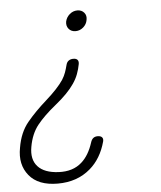

<svg xmlns="http://www.w3.org/2000/svg" viewBox="-53 -606 706 843"><g transform="rotate(-5 300.0 -185.0)"><path d="M356 -515Q353 -496 338 -483Q323 -470 304 -470Q285 -470 274 -483Q263 -496 266 -515Q270 -534 285 -547Q300 -560 319 -560Q338 -560 349 -547Q360 -534 356 -515ZM382 23Q362 97 312 140Q254 190 168 190Q82 190 42 141Q2 92 16 19Q27 -48 63 -91.5Q99 -135 149 -179Q202 -226 226 -262Q236 -278 241.5 -293.5Q247 -309 251 -325Q254 -338 262.5 -344Q271 -350 283 -350Q296 -350 301.5 -343.5Q307 -337 305 -325Q301 -303 293 -281.5Q285 -260 271 -240Q244 -200 188 -155Q136 -113 106 -75.5Q76 -38 66 19Q56 74 84.5 105.5Q113 137 176 140Q239 143 278 108Q311 79 329 23Q333 10 340.5 4Q348 -2 360 -2Q373 -2 379 4.5Q385 11 382 23Z"/></g></svg>

Font: Maple Mono NL Thin
Style: Italic
Weight: 250
Italic angle: -10°
Monospace: yes
Designer: subframe7536
Version: Version 7.000